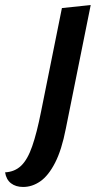

<svg xmlns="http://www.w3.org/2000/svg" viewBox="-122 -542 398 762"><path d="M-30.2 200Q-59.3 200 -78.3 185.4Q-97.3 170.8 -101.8 142Q-63.5 140 -38 115.6Q-12.5 91.2 5.8 38.4Q24.2 -14.3 41 -99.2L123.7 -510L238 -522L139.3 -31.8Q122.8 53.2 96.5 104.2Q70.2 155.2 38 177.6Q5.8 200 -30.2 200Z"/></svg>

Font: Sansita Swashed Light
Style: Regular
Weight: 300
Designer: Pablo Cosgaya
Foundry: Omnibus-Type
Version: Version 1.003